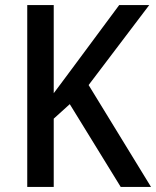

<svg xmlns="http://www.w3.org/2000/svg" viewBox="-20 -734 613 754"><path d="M573 0H454L254 -325L191 -268V0H87V-714H191V-368Q209 -392 229.5 -419.5Q250 -447 273 -478L448 -714H566L328 -400Z"/></svg>

Font: Noto Sans Gujarati UI SemiCondensed Medium
Style: Regular
Weight: 500
Width: 4
Designer: Jelle Bosma - Monotype Design Team, Universal Thirst
Foundry: Monotype Imaging Inc.
Version: Version 2.106; ttfautohint (v1.8.4.7-5d5b)